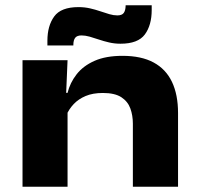

<svg xmlns="http://www.w3.org/2000/svg" viewBox="-20 -709 756 729"><path d="M484.5 0V-239.5Q484.5 -270.5 475 -297Q465.5 -323.5 440.8 -339.8Q416 -356 370.5 -356Q332.5 -356 305.2 -344.5Q278 -333 260 -314Q242 -295 232 -271.5L213 -356.5H236.5Q246 -395 271 -427Q296 -459 339 -478Q382 -497 445 -497Q516.5 -497 563.2 -471.8Q610 -446.5 633 -398Q656 -349.5 656 -280V0ZM65.5 0V-480.5H236.5L230 -327.5L236.5 -311V0ZM437.5 -543Q415 -543 394.5 -547.8Q374 -552.5 355.5 -558.8Q337 -565 320.5 -569.8Q304 -574.5 289.5 -574.5Q272.5 -574.5 265.5 -565.5Q258.5 -556.5 258.5 -538V-536.5H160V-554.5Q160 -611 185.8 -646.5Q211.5 -682 278 -682Q301.5 -682 322 -677.2Q342.5 -672.5 360.8 -666.2Q379 -660 395.2 -655.2Q411.5 -650.5 425.5 -650.5Q443 -650.5 449.8 -659.8Q456.5 -669 457 -687V-689H556V-671Q556 -613.5 530 -578.2Q504 -543 437.5 -543Z"/></svg>

Font: Anek Latin Expanded
Style: Bold
Weight: 700
Width: 7
Designer: Yesha Goshar
Foundry: Ek Type
Version: Version 1.003